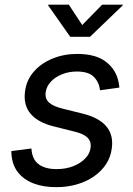

<svg xmlns="http://www.w3.org/2000/svg" viewBox="-20 -773 556 805"><path d="M216.3 11.7Q161.6 11.7 120.8 -3.9Q80.1 -19.5 55.9 -49.8Q31.7 -80.1 28.3 -124.5Q27.8 -128.4 27.6 -132.1Q27.3 -135.7 27.8 -139.6L111.8 -150.4Q114.3 -105.5 141.6 -84.7Q168.9 -64 217.3 -64Q255.9 -64 286.9 -76.2Q317.9 -88.4 337.4 -108.6Q356.9 -128.9 359.9 -153.8Q363.3 -179.2 347.2 -195.6Q331.1 -211.9 294.4 -220.7L208.5 -242.2Q139.6 -258.8 108.4 -295.9Q77.1 -333 85 -390.1Q90.8 -437 121.6 -472.4Q152.3 -507.8 200 -527.3Q247.6 -546.9 303.7 -546.9Q381.8 -546.9 424.6 -513.7Q467.3 -480.5 477.5 -427.2Q478.5 -421.9 479.2 -416.7Q480 -411.6 480.5 -405.8L399.4 -394.5Q396 -427.2 374 -450.2Q352.1 -473.1 302.2 -473.1Q268.1 -473.1 239.5 -461.4Q210.9 -449.7 192.9 -430.2Q174.8 -410.6 171.4 -385.7Q168 -358.9 185.8 -342.8Q203.6 -326.7 246.6 -316.4L325.7 -296.9Q395 -279.8 425.8 -243.2Q456.5 -206.5 448.7 -150.9Q444.3 -114.7 424.8 -85Q405.3 -55.2 374 -33.4Q342.8 -11.7 302.5 0Q262.2 11.7 216.3 11.7ZM268.6 -753.4 324.7 -668 408.2 -753.4H495.1L494.1 -750L357.4 -618.7H274.4L182.1 -750L183.1 -753.4Z"/></svg>

Font: Inter 18pt
Style: Italic
Weight: 400
Italic angle: -9.3988°
Designer: Rasmus Andersson
Foundry: rsms
Version: Version 4.001;git-66647c0bb